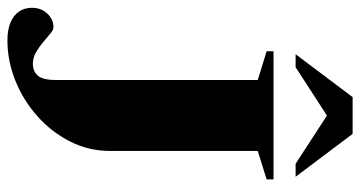

<svg xmlns="http://www.w3.org/2000/svg" viewBox="-246 -712 970 517"><g transform="rotate(90 238.5 -453.0)"><path d="M386 -265.5Q386 -207.5 360.5 -157.2Q335 -107 292.2 -69Q249.5 -31 196.5 -9.8Q143.5 11.5 88.5 11.5Q59.5 11.5 40 3.2Q20.5 -5 10.5 -19.8Q0.5 -34.5 0.5 -54.5Q0.5 -79.5 16.2 -96Q32 -112.5 53 -112.5Q60 -112.5 70 -104Q80 -95.5 92.8 -84.8Q105.5 -74 120.2 -65.5Q135 -57 151 -57Q172 -57 183.5 -70.8Q195 -84.5 195 -120V-662.5L117.5 -686.5V-705H462.5V-686.5L386 -662.5ZM267.5 -864H314L160.5 -764.5H125.5L241 -918H340L455.5 -764.5H420.5Z"/></g></svg>

Font: Newsreader 60pt
Style: Bold
Weight: 700
Designer: Hugues Gentile
Foundry: Production Type
Version: Version 1.003